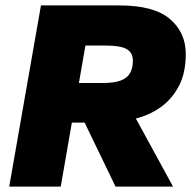

<svg xmlns="http://www.w3.org/2000/svg" viewBox="-20 -688 705 708"><path d="M14 0 131 -668H420Q548 -668 606.5 -618Q665 -568 665 -489Q665 -418 639 -369.5Q613 -321 571.5 -292Q530 -263 481 -251L618 0H406L292 -236H245L204 0ZM271 -382H360Q401 -382 425 -391Q449 -400 459.5 -418.5Q470 -437 470 -464Q470 -494 447 -507Q424 -520 371 -520H295Z"/></svg>

Font: Gantari Black
Style: Italic
Weight: 900
Italic angle: -10°
Version: Version 1.000